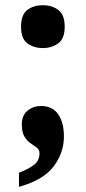

<svg xmlns="http://www.w3.org/2000/svg" viewBox="-20 -565 331 739"><path d="M145 -380Q110 -380 85.5 -398Q61 -416 61 -462Q61 -509 85.5 -527Q110 -545 145 -545Q179 -545 204 -527Q229 -509 229 -462Q229 -416 204 -398Q179 -380 145 -380ZM53 100Q91 85 111.5 69Q132 53 132 25Q132 11 122 3.5Q112 -4 98.5 -13Q85 -22 74.5 -38.5Q64 -55 64 -86Q64 -121 86 -139Q108 -157 138 -157Q182 -157 204 -125Q226 -93 226 -40Q226 23 186.5 75.5Q147 128 53 154Z"/></svg>

Font: Noto Serif Ethiopic SemiCondensed ExtraBold
Style: Regular
Weight: 800
Width: 4
Designer: Monotype Design Team
Foundry: Monotype Imaging Inc.
Version: Version 2.102; ttfautohint (v1.8.4.7-5d5b)